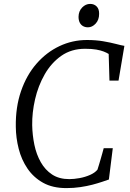

<svg xmlns="http://www.w3.org/2000/svg" viewBox="-20 -956 666 984"><path d="M320 8Q250 8 201 -19.2Q152 -46.5 121 -92Q90 -137.5 75.8 -193.5Q61.5 -249.5 61 -306.5Q59.5 -407 87.8 -489Q116 -571 167 -629.5Q218 -688 284.5 -719.5Q351 -751 425.5 -751Q471.5 -751 509.2 -744.5Q547 -738 574.2 -730.8Q601.5 -723.5 617.5 -721L587.5 -543H541L537 -679.5Q526.5 -686 511.2 -692Q496 -698 473.2 -702Q450.5 -706 416 -706Q345.5 -706 294 -669.8Q242.5 -633.5 209 -574.8Q175.5 -516 159.8 -447.5Q144 -379 145 -314.5Q146 -263.5 156.2 -214Q166.5 -164.5 189 -124.8Q211.5 -85 247.2 -61.5Q283 -38 335 -38Q359 -38 387.8 -43.2Q416.5 -48.5 441.5 -59.5Q466.5 -70.5 479.5 -86.5Q483.5 -99.5 487.8 -113.2Q492 -127 496 -141Q500 -155 504 -169Q508 -183 511.5 -196.5H558L538 -36Q524 -31 502.2 -23.8Q480.5 -16.5 452.8 -9.2Q425 -2 391.5 3Q358 8 320 8ZM431 -816Q416.5 -816 405.5 -822.2Q394.5 -828.5 388.5 -840.5Q382.5 -852.5 382.5 -870Q383 -899 401 -917.5Q419 -936 442 -936Q462.5 -936 475.5 -922.8Q488.5 -909.5 488 -885Q488 -854 470.2 -835Q452.5 -816 431 -816Z"/></svg>

Font: Merriweather 36pt Light
Style: Italic
Weight: 300
Italic angle: -7.8°
Version: Version 2.101